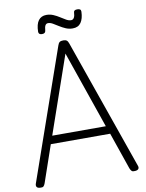

<svg xmlns="http://www.w3.org/2000/svg" viewBox="-134 -1431 1168 1535"><g transform="rotate(-10 450.0 -663.5)"><path d="M64 13Q44 12 37 2Q30 -8 35 -24L405 -1083Q411 -1101 420.5 -1108Q430 -1115 450 -1115Q468 -1115 477.5 -1108Q487 -1101 493 -1083L864 -24Q870 -8 862 2Q854 12 834 13Q816 15 808 8Q800 1 793 -16L690 -315H208L105 -16Q99 1 91 8Q83 15 64 13ZM231 -380H666L449 -1008ZM292 -1194Q264 -1194 264 -1218Q265 -1279 287.5 -1309Q310 -1339 352 -1339Q382 -1339 408.5 -1327.5Q435 -1316 458 -1301Q481 -1286 501.5 -1274.5Q522 -1263 540 -1263Q556 -1263 564.5 -1278Q573 -1293 574 -1321Q575 -1340 603 -1340Q619 -1340 626 -1334.5Q633 -1329 633 -1316Q631 -1259 609 -1227.5Q587 -1196 542 -1196Q512 -1196 485.5 -1207.5Q459 -1219 435.5 -1234Q412 -1249 392 -1260.5Q372 -1272 354 -1272Q339 -1272 331.5 -1259Q324 -1246 322 -1218Q321 -1206 314 -1200Q307 -1194 292 -1194Z"/></g></svg>

Font: Playwrite FR Moderne Light
Style: Regular
Weight: 300
Version: Version 1.002